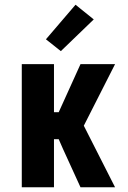

<svg xmlns="http://www.w3.org/2000/svg" viewBox="-20 -791 540 811"><path d="M72 0V-520H208V-317H228L320 -520H466L334 -260L466 0H320L246 -162L228 -203H208V0ZM237 -575 174 -625 299 -771 376 -709Z"/></svg>

Font: Iosevka Curly Heavy
Style: Regular
Weight: 900
Monospace: yes
Designer: Belleve Invis
Foundry: Belleve Invis
Version: Version 22.1.2; ttfautohint (v1.8.4)